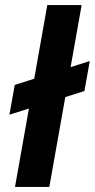

<svg xmlns="http://www.w3.org/2000/svg" viewBox="-20 -735 373 755"><path d="M17 -284 38 -401 333 -495 312 -377ZM39 0 166 -715H301L174 0Z"/></svg>

Font: DM Sans 28pt
Style: Bold Italic
Weight: 700
Italic angle: -10°
Version: Version 4.004;gftools[0.9.30]